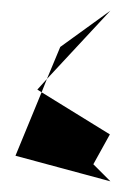

<svg xmlns="http://www.w3.org/2000/svg" viewBox="-20 -676 252 360"><path d="M9 -384 187 -336 155 -368 186 -424 58 -503ZM50 -508 58 -503 68 -528ZM68 -528 187 -656 93 -588Z"/></svg>

Font: bitstorm
Style: maxcn
Weight: 400
Version: Version 0.2